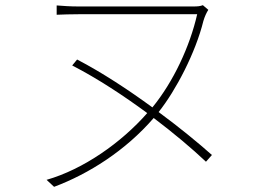

<svg xmlns="http://www.w3.org/2000/svg" viewBox="-20 -696 1040 742"><path d="M278 -466 259 -443C358 -392 458 -326 549 -259C449 -145 303 -42 160 -1L189 26C323 -24 465 -114 574 -240C652 -181 722 -122 776 -71L799 -97C745 -145 673 -204 593 -263C660 -347 736 -493 766 -615C771 -632 778 -647 785 -658L764 -676C754 -672 744 -671 728 -671C687 -671 326 -671 283 -671C251 -671 225 -673 199 -675V-639C225 -640 251 -641 283 -641C326 -641 683 -641 742 -641C714 -517 650 -380 569 -281C476 -349 374 -416 278 -466Z"/></svg>

Font: Noto Sans CJK HK Thin
Style: Regular
Weight: 100
Designer: Ryoko NISHIZUKA 西塚涼子 (kana, bopomofo & ideographs); Paul D. Hunt (Latin, Greek & Cyrillic); Sandoll Communications 산돌커뮤니
Foundry: Adobe
Version: Version 2.004;hotconv 1.0.118;makeotfexe 2.5.65603